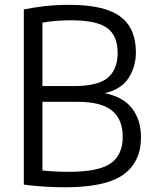

<svg xmlns="http://www.w3.org/2000/svg" viewBox="-20 -768 637 794"><path d="M249 6.5Q207.5 6.5 164.2 3.8Q121 1 78.5 -4.5V-729Q120 -737.5 167 -742.8Q214 -748 267.5 -748Q411.5 -748 476.8 -700Q542 -652 542 -552Q542 -493 512.2 -446Q482.5 -399 413 -382.5Q488.5 -368 525.8 -320.2Q563 -272.5 563 -200Q563 -98.5 490.2 -46Q417.5 6.5 249 6.5ZM275 -684Q238.5 -684 210 -681.5Q181.5 -679 155.5 -674.5V-412H283.5Q385.5 -412 426 -446.8Q466.5 -481.5 466.5 -548.5Q466.5 -621 422.8 -652.5Q379 -684 275 -684ZM264.5 -57.5Q389 -57.5 438.2 -92.8Q487.5 -128 487.5 -202Q487.5 -275.5 442.5 -311.2Q397.5 -347 300 -347H155.5V-63Q182.5 -60 209.5 -58.8Q236.5 -57.5 264.5 -57.5Z"/></svg>

Font: Encode Sans SemiCondensed SemiCondensed
Style: Regular
Weight: 400
Width: 4
Designer: Multiple Designers
Foundry: Impallari Type
Version: Version 3.000; ttfautohint (v1.8.3) -l 8 -r 50 -G 200 -x 14 